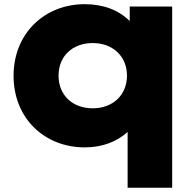

<svg xmlns="http://www.w3.org/2000/svg" viewBox="-20 -680 915 900"><path d="M254.5 -325.7C254.5 -416.8 319.8 -478.2 414.9 -478.2C507.9 -478.2 575.2 -416.8 575.2 -325.7C575.2 -233.7 507.9 -172.3 414.9 -172.3C319.8 -172.3 254.5 -233.7 254.5 -325.7ZM578.2 -61.4V200H787.1V-649.5H588.1V-581.2C536.6 -632.7 464.4 -660.4 377.2 -660.4C189.1 -660.4 43.6 -523.8 43.6 -324.8C43.6 -124.8 189.1 10.9 377.2 10.9C459.4 10.9 527.7 -15.8 578.2 -61.4Z"/></svg>

Font: Calandify
Style: Semi Bold
Weight: 700
Designer: Brittany Allen
Foundry: Brittany Allen
Version: Version 1.0; ttfautohint (v1.8.4.7-5d5b)